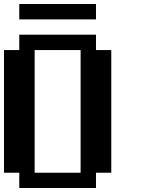

<svg xmlns="http://www.w3.org/2000/svg" viewBox="-20 -943 732 963"><path d="M384.3 -76.7V-691.9H153.8V-76.7ZM76.7 0V-76.7H0V-691.9H76.7V-769H461.4V-691.9H538.1V-76.7H461.4V0ZM76.7 -845.7V-922.9H461.4V-845.7Z"/></svg>

Font: Good Old DOS
Style: Regular
Weight: 400
Designer: Vasily Draigo
Foundry: Vasily Draigo
Version: 1.0